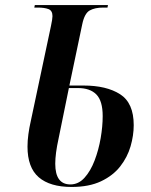

<svg xmlns="http://www.w3.org/2000/svg" viewBox="-20 -734 598 761"><path d="M264 7Q178 7 133.5 -31.5Q89 -70 89 -153Q89 -176 92.5 -202Q96 -228 102 -254L182 -631Q188 -659 188 -670Q188 -692 172 -698Q156 -704 130 -704H116L118 -714H408L406 -704H389Q356 -704 335.5 -692.5Q315 -681 306 -638L255 -395H311Q402 -395 456 -360.5Q510 -326 510 -238Q510 -197 497.5 -154Q485 -111 456.5 -74.5Q428 -38 380.5 -15.5Q333 7 264 7ZM259 -3Q291 -3 315 -29.5Q339 -56 355 -98Q371 -140 379 -186.5Q387 -233 387 -274Q387 -334 362 -359.5Q337 -385 289 -385H253L212 -184Q199 -125 199 -85Q199 -3 259 -3Z"/></svg>

Font: Noto Serif Display Condensed SemiBold
Style: Italic
Weight: 600
Width: 3
Italic angle: -12°
Designer: Monotype Design Team
Foundry: Monotype Imaging Inc.
Version: Version 2.009